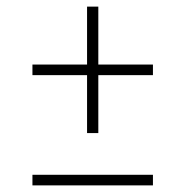

<svg xmlns="http://www.w3.org/2000/svg" viewBox="-20 -560 560 580"><path d="M243 -158V-333H78V-365H243V-540H277V-365H442V-333H277V-158ZM78 0V-32H442V0Z"/></svg>

Font: Encode Sans SmCnd Th
Style: Regular
Weight: 100
Width: 4
Designer: Multiple Designers
Foundry: Impallari Type
Version: Version 3.002; ttfautohint (v1.8.3) -l 8 -r 50 -G 200 -x 14 